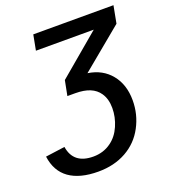

<svg xmlns="http://www.w3.org/2000/svg" viewBox="-185 -627 829 934"><g transform="rotate(-20 230.0 -160.0)"><path d="M405.8 74.2Q372.1 137.7 309.6 172.6Q247.1 207.5 165 207.5Q69.3 207.5 14.6 168.5Q-40 129.4 -50.3 51.8L49.8 38.1Q64 130.4 167 130.4Q219.2 130.4 258.8 101.6Q294.4 76.2 314 31.2Q333.5 -13.7 333.5 -60.5Q333.5 -107.4 312 -138.7Q294.9 -164.1 264.4 -176.8Q233.9 -189.5 188 -189.5H147.9L163.1 -267.1L378.9 -449.2H79.6L94.7 -528.3H509.8L492.7 -438.5L277.8 -260.7Q353 -249.5 396.2 -196.3Q439.5 -143.1 439.5 -62Q439.5 11.2 405.8 74.2Z"/></g></svg>

Font: Arimo Medium
Style: Italic
Weight: 500
Italic angle: -12°
Designer: Steve Matteson
Foundry: Monotype Imaging Inc.
Version: Version 1.33